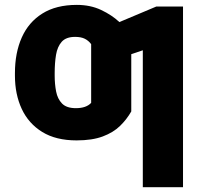

<svg xmlns="http://www.w3.org/2000/svg" viewBox="-20 -573 821 797"><path d="M739.7 -545.9V204.1H572.8V-364.3L524.9 -348.1V-110.4Q506.3 -77.6 478.3 -50.3Q450.2 -22.9 406.5 -6.6Q362.8 9.8 297.9 9.8Q212.4 9.8 155.5 -25.1Q98.6 -60.1 70.3 -120.8Q42 -181.6 42 -258.8V-269.5Q42 -353.5 70.3 -417.2Q98.6 -481 155.8 -516.8Q212.9 -552.7 298.8 -552.7Q355.5 -552.7 400.1 -531.5Q444.8 -510.3 475.6 -481.4L628.9 -545.9ZM294.9 -124Q337.9 -124 358.4 -146V-389.6Q347.7 -404.3 332 -412.1Q316.4 -419.9 292 -419.9Q254.4 -419.9 236.3 -399.7Q218.3 -379.4 212.6 -345.5Q207 -311.5 207 -269.5V-258.8Q207 -224.1 212.9 -193.4Q218.8 -162.6 237.5 -143.3Q256.3 -124 294.9 -124Z"/></svg>

Font: Inter Extra Bold
Style: Regular
Weight: 800
Designer: Rasmus Andersson
Foundry: rsms
Version: Version 4.000;git-3c8e0fc